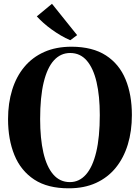

<svg xmlns="http://www.w3.org/2000/svg" viewBox="-20 -1006 756 1038"><path d="M352.5 12Q238 12.5 165.2 -35.2Q92.5 -83 58 -167.5Q23.5 -252 23.5 -362Q23.5 -448.5 45.8 -520.2Q68 -592 111.5 -644.2Q155 -696.5 219 -725Q283 -753.5 367 -753.5Q480.5 -753 552.5 -706.5Q624.5 -660 658.8 -577Q693 -494 693 -384Q693 -297 671 -224.8Q649 -152.5 605.8 -99.2Q562.5 -46 499 -17Q435.5 12 352.5 12ZM358 -21.5Q408.5 -21.5 444.8 -62.5Q481 -103.5 500.2 -184Q519.5 -264.5 519.5 -384Q519.5 -487 502 -562.2Q484.5 -637.5 449 -678.5Q413.5 -719.5 359.5 -719.5Q308 -719.5 271.8 -680Q235.5 -640.5 216.2 -561Q197 -481.5 197 -362Q197 -257.5 214.5 -181Q232 -104.5 267.8 -63Q303.5 -21.5 358 -21.5ZM359 -789Q334 -799.5 308.5 -814.5Q283 -829.5 258.8 -847Q234.5 -864.5 214.2 -882.8Q194 -901 179 -917.5L261 -985.5L397 -816L360.5 -789Z"/></svg>

Font: Merriweather 120pt
Style: Bold
Weight: 700
Designer: Eben Sorkin
Foundry: Eben Sorkin
Version: Version 2.100